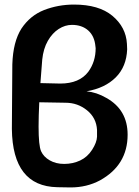

<svg xmlns="http://www.w3.org/2000/svg" viewBox="-20 -821 609 841"><path d="M231 -1Q35 -5 32 -256L34 -539Q37 -638 74 -696Q112 -753 173 -777Q235 -801 304 -801Q413 -801 472 -752Q532 -702 536 -629L537 -605Q534 -529 487 -482Q440 -435 359 -421Q403 -417 446 -392Q539 -340 539 -231Q539 -98 418 -31Q360 0 289 0ZM261 -103Q299 -103 331 -118Q363 -133 383.5 -165Q404 -197 405 -222V-252Q402 -305 361 -338Q320 -371 267 -371L152 -373Q149 -312 149 -267Q149 -183 160 -158.5Q171 -134 198 -118.5Q225 -103 261 -103ZM244 -455Q328 -455 367 -507Q399 -551 399 -610L398 -618Q394 -663 366.5 -687.5Q339 -712 295 -712Q265 -712 237 -694Q209 -676 189.5 -642Q170 -608 165 -560L157 -457Z"/></svg>

Font: MaokenZhuyuanTi
Style: Regular
Weight: 400
Designer: Fontworks Inc & LongZhuTi team: ZERO子、时光羊、荆南、频凡、刘鹏、Little White Dog、帆影Magmeta、奈白不弍、白日月球、ChaoTawei、雨三（排名不分先后）
Version: Version 1.000; 20230222